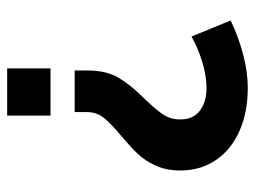

<svg xmlns="http://www.w3.org/2000/svg" viewBox="-110 -618 728 549"><g transform="rotate(90 254.5 -344.0)"><path d="M468 -495Q468 -455 454 -424.5Q440 -394 420.5 -373.5Q401 -353 369 -326Q334 -297 317.5 -276.5Q301 -256 301 -228V-193H182V-229Q182 -284 203 -319Q224 -354 264 -394Q294 -425 308 -446Q322 -467 322 -495Q322 -532 297 -551Q272 -570 232 -570Q197 -570 156.5 -557.5Q116 -545 85 -527L39 -639Q85 -661 135.5 -674.5Q186 -688 232 -688Q301 -688 354.5 -664.5Q408 -641 438 -597Q468 -553 468 -495ZM176 -124H311V0H176Z"/></g></svg>

Font: XXII Aven Bold
Style: Regular
Weight: 700
Designer: Lecter Johnson
Foundry: Doubletwo Studios
Version: Version 1.001